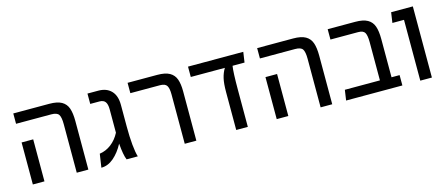

<svg xmlns="http://www.w3.org/2000/svg" viewBox="-42 -1011 3426 1470"><g transform="rotate(-15 1671.0 -276.0)"><path d="M432 -385Q432 -440 418 -461Q404 -482 359 -482H80V-564H365Q428 -564 462.5 -544.5Q497 -525 510.5 -486.5Q524 -448 524 -385V0H432ZM84 -333H176V0H84Z M827 0Q810 -40 803 -131Q769 -67 723 -27.5Q677 12 624 12L640 -95Q690 -102 732 -134Q774 -166 801 -218V-226V-404Q801 -444 787 -463Q773 -482 741 -482H668V-564H754Q819 -564 856 -525.5Q893 -487 893 -414V-241Q893 -161 899 -97.5Q905 -34 916 0Z M1288 -392Q1288 -440 1274.5 -461Q1261 -482 1220 -482H986V-564H1221Q1284 -564 1318.5 -544.5Q1353 -525 1366.5 -487.5Q1380 -450 1380 -392V0H1288Z M1891 -482H1796Q1788 -433 1788 -294V0H1696V-300Q1696 -368 1705.5 -408.5Q1715 -449 1735 -482H1465V-564H1903Z M2365 -385Q2365 -440 2351 -461Q2337 -482 2292 -482H2013V-564H2298Q2361 -564 2395.5 -544.5Q2430 -525 2443.5 -486.5Q2457 -448 2457 -385V0H2365ZM2017 -333H2109V0H2017Z M3013 -82V0H2567L2579 -82H2857V-385Q2857 -438 2844.5 -460Q2832 -482 2791 -482H2572V-564H2790Q2853 -564 2887.5 -544.5Q2922 -525 2935.5 -486.5Q2949 -448 2949 -385V-82Z M3155 -482H3063L3075 -564H3247V0H3155Z"/></g></svg>

Font: Fira GO
Style: Regular
Weight: 400
Designer: Carrois Corporate
Foundry: Carrois Corporate GbR
Version: Version 0.300